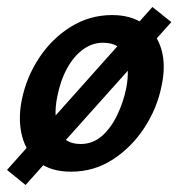

<svg xmlns="http://www.w3.org/2000/svg" viewBox="-29 -477 514 548"><path d="M44 51 -9 8 406 -457 460 -414ZM174 13Q116 13 81 -14.5Q46 -42 34 -88.5Q22 -135 33 -191Q46 -256 82.5 -311.5Q119 -367 173 -400.5Q227 -434 291 -434Q346 -434 382 -408Q418 -382 431.5 -336.5Q445 -291 432 -231Q419 -167 382.5 -111.5Q346 -56 292.5 -21.5Q239 13 174 13ZM201 -66Q236 -66 262 -89Q288 -112 305.5 -148.5Q323 -185 331 -224Q342 -279 328 -317Q314 -355 265 -355Q234 -355 207.5 -335.5Q181 -316 162 -281Q143 -246 134 -199Q123 -141 139 -103.5Q155 -66 201 -66Z"/></svg>

Font: Ysabeau Office
Style: Bold Italic
Weight: 700
Italic angle: -12°
Designer: Christian Thalmann (Catharsis Fonts)
Version: Version 2.001;gftools[0.9.30]; featfreeze: tnum,lnum,ss02